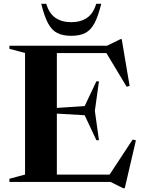

<svg xmlns="http://www.w3.org/2000/svg" viewBox="-20 -955 751 1008"><path d="M29.5 0V-16.5L111.5 -38.5V-677L29.5 -698.5V-715H542L612.5 -749.5H619L660.5 -504L645 -499.5L538.5 -676.5H278.5V-388.5L424.5 -398L486 -528H499.5L478 -373L499.5 -219H486L424.5 -350L278.5 -358.5V-38.5H555.5L676.5 -222.5L693.5 -218L635 33H626.5L560 0ZM354 -838.5Q403.5 -838.5 437 -861.5Q470.5 -884.5 485 -935H511.5Q495.5 -870 476 -833.2Q456.5 -796.5 427.5 -781.8Q398.5 -767 354 -767Q309.5 -767 280.5 -781.8Q251.5 -796.5 232 -833.2Q212.5 -870 196.5 -935H223Q237.5 -884.5 271 -861.5Q304.5 -838.5 354 -838.5Z"/></svg>

Font: Newsreader 72pt SemiBold
Style: Regular
Weight: 600
Designer: Hugues Gentile
Foundry: Production Type
Version: Version 1.003; ttfautohint (v1.8.3)